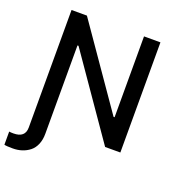

<svg xmlns="http://www.w3.org/2000/svg" viewBox="-179 -857 1095 1191"><g transform="rotate(20 369.0 -261.0)"><path d="M675.3 -727.1V0H574.7L205.1 -533.2H198.2V50.3Q198.2 89.8 185.3 120.4Q172.4 150.9 149.7 168.7Q127 186.5 99.1 195.6Q71.3 204.6 38.6 204.6Q-2.9 204.6 -17.1 200.7V113.8Q-6.8 115.7 11.2 115.7Q88.4 115.7 88.4 48.8V-727.1H189.9L560.1 -193.4H566.9V-727.1Z"/></g></svg>

Font: Interop Med
Style: Regular
Weight: 500
Designer: Rasmus Andersson, Google, Jang Haemin
Foundry: jhaemin
Version: Version 1.007